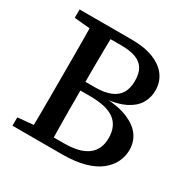

<svg xmlns="http://www.w3.org/2000/svg" viewBox="-151 -810 945 954"><g transform="rotate(30 321.5 -333.5)"><path d="M40 0V-48L171 -60H183V0ZM129 0Q130 -51 130.5 -102.5Q131 -154 131 -206Q131 -258 131 -310V-356Q131 -408 131 -460Q131 -512 130.5 -564Q130 -616 129 -667H248Q247 -617 246 -565Q245 -513 245 -461Q245 -409 245 -356V-321Q245 -264 245 -210Q245 -156 246 -104Q247 -52 248 0ZM193 0V-52H304Q396 -52 440.5 -86Q485 -120 485 -185Q485 -253 441 -286.5Q397 -320 300 -320H189V-370H296Q352 -370 387 -384Q422 -398 439 -426Q456 -454 456 -497Q456 -540 440 -566Q424 -592 391.5 -604Q359 -616 310 -616H193V-667H340Q414 -667 465 -646.5Q516 -626 542 -590Q568 -554 568 -506Q568 -465 547.5 -431Q527 -397 483.5 -375Q440 -353 371 -346V-350Q451 -346 502.5 -324Q554 -302 579 -267Q604 -232 604 -185Q604 -149 588 -116Q572 -83 539 -56.5Q506 -30 452.5 -15Q399 0 323 0ZM40 -619V-667H183V-607H171Z"/></g></svg>

Font: Source Serif 4 18pt Medium
Style: Regular
Weight: 500
Designer: Frank Grießhammer
Foundry: Adobe Systems Incorporated
Version: Version 4.004;hotconv 1.0.116;makeotfexe 2.5.65601